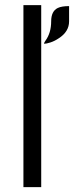

<svg xmlns="http://www.w3.org/2000/svg" viewBox="-20 -747 295 764"><path d="M144 -2.4H73.2V-726.6H144ZM155.3 -572.8Q155.3 -577.6 161.1 -585.4Q183.6 -616.2 183.6 -662.1Q183.6 -702.6 210 -715.3Q225.6 -722.7 254.9 -722.7V-662.1Q254.9 -621.1 213.9 -594.7Q197.3 -583.5 180.7 -578.1Q164.1 -572.8 155.3 -572.8Z"/></svg>

Font: Greenwashing Machine
Style: Regular
Weight: 400
Designer: Tup Wanders
Foundry: Free font, DO NOT SELL
Version: Version 1.00;August 10, 2023;FontCreator 11.5.0.2430 64-bit